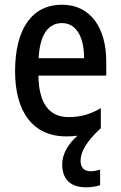

<svg xmlns="http://www.w3.org/2000/svg" viewBox="-20 -569 512 815"><path d="M322 114C322 76 346 32 408 -25V-110C362 -83 321 -72 271 -72C188 -72 145 -131 143 -248H431V-308C431 -450 365 -549 243 -549C117 -549 44 -448 44 -266C44 -99 116 10 262 10C278 10 294 9 309 7C272 39 244 83 244 128C244 190 277 226 345 226C367 226 388 223 405 217V151C396 154 380 158 365 158C338 158 322 143 322 114ZM243 -471C307 -471 337 -407 337 -322H144C149 -422 185 -471 243 -471Z"/></svg>

Font: Noto Sans Arabic Cond Med
Style: Regular
Weight: 500
Width: 3
Designer: Monotype Design Team, Nadine Chahine, Nizar Qandah and Khaled Hosny
Foundry: Monotype Imaging Inc.
Version: Version 2.012